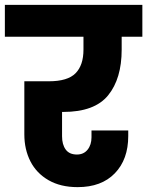

<svg xmlns="http://www.w3.org/2000/svg" viewBox="-37 -760 605 789"><path d="M218 -300V-200Q218 -166 233 -145.5Q248 -125 279 -125Q307 -125 323 -145Q339 -165 339 -196V-224H490V-201Q490 -105 435 -48Q380 9 282 9Q212 9 162.5 -19.5Q113 -48 88 -97Q63 -146 63 -208V-426H164Q241 -426 273.5 -459Q306 -492 306 -556V-609H-17V-740H548V-609H463V-556Q463 -437 407.5 -368.5Q352 -300 223 -300Z"/></svg>

Font: Poppins A&M
Style: Bold-A&M
Weight: 700
Designer: Ninad Kale (Devanagari), Jonny Pinhorn (Latin)
Foundry: Indian Type Foundry
Version: 4.004